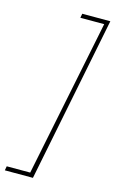

<svg xmlns="http://www.w3.org/2000/svg" viewBox="-194 -760 586 964"><g transform="rotate(15 99.0 -278.0)"><path d="M-64 152 -60 130H62L228 -686H104L108 -708H254L82 152Z"/></g></svg>

Font: Source Sans 3
Style: Italic
Weight: 200
Italic angle: -11°
Designer: Paul D. Hunt
Foundry: Adobe
Version: Version 3.046;hotconv 1.0.118;makeotfexe 2.5.65603